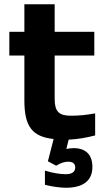

<svg xmlns="http://www.w3.org/2000/svg" viewBox="-20 -650 493 906"><path d="M314 -104C258 -104 238 -124 238 -183V-388H425V-500H238V-630H95V-500H24V-388H95V-176C95 -53 132 -5 233 6L206 111L245 132C266 119 284 113 302 113C324 113 335 123 335 140C335 161 320 172 290 172C267 172 229 167 192 155V222C226 231 267 236 291 236C373 236 416 202 416 138C416 79 384 49 327 49C315 49 303 51 293 53L304 9C346 7 387 0 429 -11V-115C384 -107 353 -104 314 -104Z"/></svg>

Font: LT Wave Bold
Style: Regular
Weight: 700
Designer: Daniel Lyons
Version: Version 2.5 (Glyphs App)